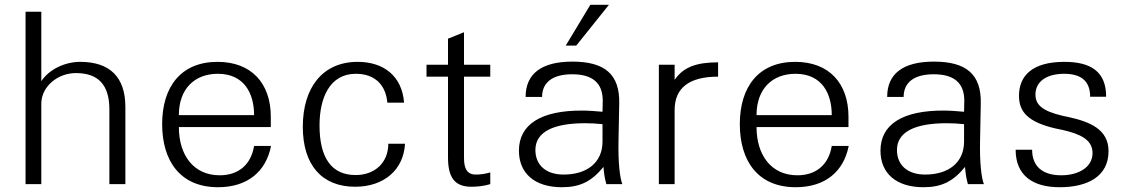

<svg xmlns="http://www.w3.org/2000/svg" viewBox="-20 -771 4729 804"><path d="M153 -341C156 -411 223 -465 298 -465C391 -465 438 -416 438 -313V0H505V-323C505 -449 439 -512 316 -512C252 -512 186 -481 153 -431V-722H87V0H153Z M659 -251C659 -98 734 13 893 13C1017 13 1094 -53 1115 -160H1044C1032 -85 982 -37 900 -37C790 -37 729 -122 729 -239H1114V-282C1114 -423 1032 -512 891 -512C738 -512 659 -408 659 -251ZM729 -289C729 -400 796 -462 892 -462C1004 -462 1044 -378 1044 -289Z M1248 -240C1248 -80 1328 11 1467 11C1588 11 1670 -60 1676 -169H1606C1606 -90 1550 -38 1469 -38C1369 -38 1318 -109 1318 -246C1318 -360 1360 -462 1470 -462C1553 -462 1596 -412 1602 -341H1672C1664 -451 1588 -512 1478 -512C1329 -512 1248 -402 1248 -240Z M1856 -450V-113C1856 -31 1881 11 1954 11C1979 11 2008 8 2033 0V-49C2013 -43 1992 -40 1973 -40C1935 -40 1923 -66 1923 -110V-450H2033V-500H1923V-636L1856 -609V-500H1766V-450Z M2503 -176C2502 -91 2439 -40 2340 -40C2267 -40 2222 -79 2222 -143C2222 -219 2298 -255 2430 -255C2454 -255 2475 -254 2503 -251ZM2153 -140C2153 -46 2218 13 2333 13C2409 13 2457 -11 2507 -72C2509 -49 2511 -29 2519 0H2586C2576 -26 2568 -87 2570 -182L2573 -337C2576 -460 2512 -513 2377 -513C2247 -513 2181 -462 2181 -365H2250C2250 -426 2294 -460 2376 -460C2462 -460 2504 -423 2504 -349L2503 -303C2480 -305 2445 -308 2420 -308C2245 -309 2153 -250 2153 -140ZM2452 -751 2349 -580H2393L2530 -751Z M2805 -437V-500H2739V0H2805V-310C2805 -403 2866 -450 2987 -450V-510C2897 -510 2844 -490 2809 -442Z M3078 -251C3078 -98 3153 13 3312 13C3436 13 3513 -53 3534 -160H3463C3451 -85 3401 -37 3319 -37C3209 -37 3148 -122 3148 -239H3533V-282C3533 -423 3451 -512 3310 -512C3157 -512 3078 -408 3078 -251ZM3148 -289C3148 -400 3215 -462 3311 -462C3423 -462 3463 -378 3463 -289Z M4017 -176C4016 -91 3953 -40 3854 -40C3781 -40 3736 -79 3736 -143C3736 -219 3812 -255 3944 -255C3968 -255 3989 -254 4017 -251ZM3667 -140C3667 -46 3732 13 3847 13C3923 13 3971 -11 4021 -72C4023 -49 4025 -29 4033 0H4100C4090 -26 4082 -87 4084 -182L4087 -337C4090 -460 4026 -513 3891 -513C3761 -513 3695 -462 3695 -365H3764C3764 -426 3808 -460 3890 -460C3976 -460 4018 -423 4018 -349L4017 -303C3994 -305 3959 -308 3934 -308C3759 -309 3667 -250 3667 -140Z M4233 -144C4233 -37 4304 13 4417 13C4534 13 4622 -32 4622 -138C4622 -229 4545 -261 4454 -281L4430 -286C4345 -306 4316 -332 4316 -375C4316 -432 4366 -462 4436 -462C4509 -462 4545 -430 4545 -366H4612C4612 -471 4548 -512 4437 -512C4302 -512 4247 -453 4247 -370C4247 -303 4284 -260 4400 -233L4429 -227C4504 -210 4555 -186 4555 -130C4555 -71 4497 -37 4424 -37C4346 -37 4302 -74 4302 -144Z"/></svg>

Font: Perun Light
Style: Regular
Weight: 300
Foundry: Copyright (c) Stefan Peev, Context Ltd, 2016
Version: Version 1.089